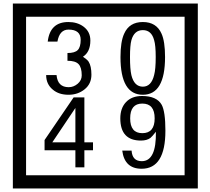

<svg xmlns="http://www.w3.org/2000/svg" viewBox="-20 -980 1195 1090"><path d="M1103 90H53V-960H1103ZM1028 15V-885H128V15ZM499 -556Q499 -504 460.5 -473Q422 -442 369 -442Q314 -442 280 -471Q242 -502 242 -554H301Q307 -485 370 -485Q398 -485 421 -504.5Q444 -524 444 -552Q444 -597 426 -616Q408 -635 363 -635V-679Q405 -679 421.5 -696Q438 -713 438 -754Q438 -812 369 -812Q318 -812 306 -744H251Q264 -855 368 -855Q419 -855 454 -829Q493 -800 493 -750Q493 -685 451 -658Q475 -642 483 -630Q499 -605 499 -556ZM917 -656Q917 -442 791 -442Q664 -442 664 -656Q664 -744 685 -789Q714 -855 791 -855Q868 -855 897 -789Q917 -745 917 -656ZM864 -656Q864 -723 855 -752Q840 -809 791 -809Q742 -809 726 -752Q718 -723 718 -656Q718 -587 726 -553Q742 -488 791 -488Q839 -488 855 -554Q864 -587 864 -656ZM508 -127H459V-30H408V-127H233V-185L398 -427H459V-172H508ZM408 -172V-367L277 -172ZM919 -238Q919 -22 784 -22Q687 -22 674 -125H727Q731 -65 785 -65Q868 -65 865 -232Q844 -205 834 -197Q814 -182 780 -182Q663 -182 663 -308Q663 -366 695.5 -400.5Q728 -435 786 -435Q870 -435 898 -385Q919 -346 919 -238ZM858 -308Q858 -392 788 -392Q719 -392 719 -308Q719 -224 788 -224Q858 -224 858 -308Z"/></svg>

Font: Unicode BMP Fallback SIL
Style: Regular
Weight: 400
Foundry: NRSI, SIL International
Version: Version 5.1 Based on Unicode 5.1